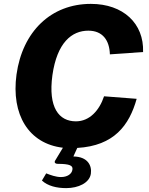

<svg xmlns="http://www.w3.org/2000/svg" viewBox="-20 -753 769 989"><path d="M435 -595C509 -595 544 -545 546 -473L717 -485C722 -632 615 -733 448 -733C243 -733 96 -591 65 -369C37 -163 127 -13 304 8L263 76C259 86 266 91 278 91C339 91 357 100 353 121C350 143 327 159 294 159C268 159 241 149 218 140L196 177C226 205 272 216 321 216C384 216 441 189 448 142C454 101 433 54 358 53L378 9C568 -2 646 -108 684 -244L516 -257C492 -185 442 -128 371 -128C284 -128 227 -198 250 -366C274 -534 350 -595 435 -595Z"/></svg>

Font: United Sans ExtraBold
Style: Italic
Weight: 800
Italic angle: -8°
Designer: Pablo Impallari, Rodrigo Fuenzalida (Modified by Dan O. Williams)
Version: Version 1.000;PS 001.000;hotconv 1.0.88;makeotf.lib2.5.64775